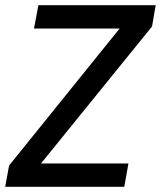

<svg xmlns="http://www.w3.org/2000/svg" viewBox="-25 -720 620 740"><path d="M-5 0 10 -82 436 -610H106L123 -700H575L561 -618L133 -90H470L454 0Z"/></svg>

Font: DeepMind Sans Medium
Style: Italic
Weight: 500
Italic angle: -10°
Designer: Jonny Pinhorn / Modifications: Colophon Foundry
Foundry: Colophon Foundry
Version: Version 1.002; ttfautohint (v1.8.2)